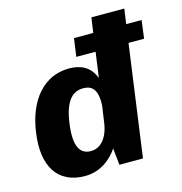

<svg xmlns="http://www.w3.org/2000/svg" viewBox="-110 -842 901 952"><g transform="rotate(-15 340.5 -366.0)"><path d="M681 -665H602L613 -742H444L433 -665H334L321 -572H420L402 -442C376 -510 322 -526 270 -526C142 -526 53 -423 31 -260C7 -93 71 10 211 10C296 10 351 -43 380 -86L389 0H510L589 -572H669ZM382 -304 371 -228C361 -145 321 -102 271 -102C218 -102 186 -142 203 -262C219 -381 263 -413 313 -413C359 -413 387 -387 382 -304Z"/></g></svg>

Font: United Sans ExtraBold
Style: Italic
Weight: 800
Italic angle: -8°
Designer: Pablo Impallari, Rodrigo Fuenzalida (Modified by Dan O. Williams)
Version: Version 1.000;PS 001.000;hotconv 1.0.88;makeotf.lib2.5.64775